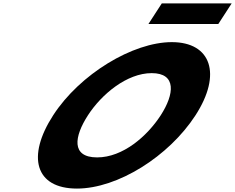

<svg xmlns="http://www.w3.org/2000/svg" viewBox="-20 -1086 1372 1121"><path d="M924.5 -1066 846.7 -946H1254.7L1332.5 -1066ZM290.5 -413C134.4 -172 185.3 15 429.3 15C666.3 15 965.4 -172 1121.5 -413C1277.6 -654 1212.1 -840 983.1 -840C756.1 -840 446.6 -654 290.5 -413ZM493.5 -413C573.2 -536 720.8 -659 865.8 -659C1011.8 -659 998.2 -536 918.5 -413C838.8 -290 697.2 -167 547.2 -167C393.2 -167 413.8 -290 493.5 -413Z"/></svg>

Font: Hussar
Style: BdWodka
Weight: 700
Foundry: Cannot Into Space Fonts
Version: Version 2.00